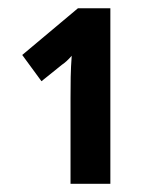

<svg xmlns="http://www.w3.org/2000/svg" viewBox="-20 -863 375 468"><path d="M249 -842.8V-415H151.9V-624Q151.9 -649.9 152.3 -675Q152.8 -700.2 154.8 -727.1Q142.6 -712.9 130.9 -705.1L81.1 -665L34.2 -729L169.9 -842.8Z"/></svg>

Font: Open Sans Condensed
Style: Bold
Weight: 700
Width: 3
Designer: Monotype Design Team
Foundry: Monotype Imaging Inc.
Version: Version 3.003; ttfautohint (v1.8.4)